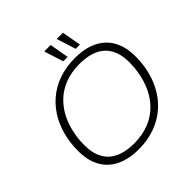

<svg xmlns="http://www.w3.org/2000/svg" viewBox="-223 -1048 1241 1241"><g transform="rotate(-45 397.5 -428.0)"><path d="M406 -736H446L423 -868H367L365 -865ZM520 -736H559L535 -868H481L479 -865ZM349 12C569 12 713 -127 750 -325C756 -359 759 -394 759 -430C759 -602 655 -698 474 -698C254 -698 110 -560 73 -361C67 -328 64 -293 64 -256C64 -84 168 12 349 12ZM356 -36C214 -36 119 -97 119 -256C119 -286 121 -315 126 -343C155 -520 269 -650 467 -650C609 -650 704 -589 704 -430C704 -400 702 -371 697 -343C668 -166 555 -36 356 -36Z"/></g></svg>

Font: Archivo Thin
Style: Italic
Weight: 100
Italic angle: -10°
Designer: Hector Gatti
Foundry: Omnibus-Type
Version: Version 2.001